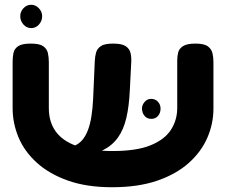

<svg xmlns="http://www.w3.org/2000/svg" viewBox="-20 -768 948 806"><path d="M450 18Q344 18 265 -10Q186 -38 134 -85.5Q82 -133 57.5 -192Q33 -251 33 -314V-508Q33 -528 36.5 -545.5Q40 -563 56 -574Q72 -585 109 -585Q146 -585 161.5 -574Q177 -563 181 -545.5Q185 -528 185 -507V-314Q185 -256 214 -216Q243 -176 302 -155Q361 -134 453 -134Q553 -134 612 -158Q671 -182 697.5 -223Q724 -264 724 -315V-514Q724 -532 728 -548Q732 -564 748.5 -574.5Q765 -585 800 -585Q837 -585 852.5 -573.5Q868 -562 872 -544.5Q876 -527 876 -507V-312Q876 -249 850.5 -190Q825 -131 772.5 -84Q720 -37 640 -9.5Q560 18 450 18ZM263 -110 249 -152 289 -155Q309 -162 323.5 -178Q338 -194 348 -219Q358 -244 363.5 -278Q369 -312 371 -354L378 -514Q379 -532 383.5 -548Q388 -564 403.5 -574.5Q419 -585 455 -585Q492 -585 508 -574Q524 -563 528 -545.5Q532 -528 531 -508L525 -390Q522 -323 510.5 -273.5Q499 -224 475 -190.5Q451 -157 412 -137.5Q373 -118 316 -111ZM615 -269Q597 -269 586.5 -282Q576 -295 576 -313Q576 -327 587 -340Q598 -353 614 -353Q632 -353 643 -341Q654 -329 654 -312Q654 -294 643.5 -281.5Q633 -269 615 -269ZM111 -650Q92 -650 78.5 -665Q65 -680 65 -700Q65 -719 78.5 -733.5Q92 -748 111 -748Q129 -748 143 -733.5Q157 -719 157 -700Q157 -680 143.5 -665Q130 -650 111 -650Z"/></svg>

Font: Fredoka Expanded SemiBold
Style: Regular
Weight: 600
Width: 7
Designer: Ben Nathan
Foundry: Milena B. Brandão, Ben Nathan
Version: Version 2.001